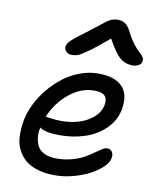

<svg xmlns="http://www.w3.org/2000/svg" viewBox="-86 -834 737 910"><g transform="rotate(10 282.0 -379.0)"><path d="M221.2 -565.9Q203.1 -565.9 192.9 -576.7Q182.6 -587.4 185.1 -603Q187.5 -615.7 204.8 -632.3Q222.2 -648.9 283.2 -693.8Q302.7 -708.5 325.9 -727.1Q349.1 -745.6 357.7 -751.7Q366.2 -757.8 378.7 -762.9Q391.1 -768.1 405.8 -768.1Q430.2 -768.1 444.6 -757.3Q459 -746.6 473.1 -717.8Q487.8 -688.5 505.4 -666Q522.9 -643.6 534.2 -634.3Q545.4 -625 552 -614.7Q558.6 -604.5 556.2 -592.8Q554.2 -581.5 542 -574.2Q529.8 -566.9 513.2 -566.9Q478 -566.9 452.1 -588.4Q426.3 -609.9 391.1 -674.8Q333 -625 297.4 -599.9Q261.7 -574.7 249 -570.3Q236.3 -565.9 221.2 -565.9ZM241.2 9.8Q192.4 9.8 155.3 -1.7Q118.2 -13.2 95.2 -33.7Q72.3 -54.2 58.8 -83Q45.4 -111.8 44.7 -147Q43.9 -182.1 50.8 -222.2Q58.6 -261.7 78.4 -301.8Q98.1 -341.8 127.7 -377.4Q157.2 -413.1 192.9 -440.7Q228.5 -468.3 272.2 -484.6Q315.9 -501 359.9 -501Q440.4 -501 476.8 -462.9Q513.2 -424.8 499 -351.1Q488.8 -298.3 449.2 -259Q409.7 -219.7 353 -200.4Q296.4 -181.2 230 -181.2Q158.7 -181.2 133.8 -201.2Q127.4 -174.8 130.6 -150.9Q133.8 -127 144 -108.9Q154.3 -90.8 177.5 -80.3Q200.7 -69.8 233.9 -69.8Q272.5 -69.8 306.9 -79.1Q341.3 -88.4 364.3 -101.3Q387.2 -114.3 405.8 -127.4Q424.3 -140.6 438.7 -149.9Q453.1 -159.2 462.9 -159.2Q480 -159.2 487.8 -146.2Q495.6 -133.3 491.2 -113.8Q486.8 -93.8 463.9 -72Q440.9 -50.3 407 -32.2Q373 -14.2 328.6 -2.2Q284.2 9.8 241.2 9.8ZM151.9 -255.9Q156.2 -255.9 178.7 -252.4Q201.2 -249 225.1 -249Q299.3 -249 351.8 -279.1Q404.3 -309.1 415 -357.9Q420.9 -388.7 407 -403.3Q393.1 -418 355 -418Q292 -418 235.6 -372.1Q179.2 -326.2 149.9 -255.9Z"/></g></svg>

Font: Shantell Sans Normal
Style: Italic
Weight: 400
Italic angle: -11.31°
Designer: Stephen Nixon, Anya Danilova, Shantell Martin
Foundry: Arrow Type
Version: Version 1.006;[559af2be0]